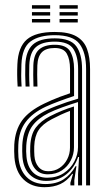

<svg xmlns="http://www.w3.org/2000/svg" viewBox="-20 -734 429 760"><path d="M320.8 0V-460.8Q320.8 -526.2 294.6 -560.5Q268.5 -594.8 196.8 -594.8Q135 -594.8 101.2 -570.1Q67.5 -545.5 64.8 -479.5Q63.8 -456.5 63.9 -435.2Q64 -414 65.5 -391.5H49.8Q48.2 -416.5 48 -437Q47.8 -457.5 48.8 -480Q51.8 -548 86.5 -577.8Q121.2 -607.5 196.8 -607.5Q251.8 -607.5 282.1 -590.2Q312.5 -573 324.5 -540.1Q336.5 -507.2 336.5 -460.8V0ZM166.8 -30.5Q204.8 -30.5 232.1 -48.5Q259.5 -66.5 274.1 -94.4Q288.8 -122.2 288.8 -151.8V-330Q257.8 -320.5 226.1 -309Q194.5 -297.5 172.8 -286.8Q129.8 -265.2 108.4 -236Q87 -206.8 84 -157.5Q83.2 -144.8 83.5 -135Q83.8 -125.2 84.8 -113.5Q88.5 -74.8 109.6 -52.6Q130.8 -30.5 166.8 -30.5ZM169.5 -44Q138.8 -44 120.9 -63.5Q103 -83 100.2 -115.5Q99.5 -124.8 99.4 -135Q99.2 -145.2 99.8 -155.8Q102 -202.5 121.6 -228.8Q141.2 -255 178.5 -274.2Q202.8 -286.5 225 -295.6Q247.2 -304.8 272.8 -312.5V-150.8Q272.8 -123.2 260.2 -98.9Q247.8 -74.5 224.6 -59.2Q201.5 -44 169.5 -44ZM171 -56.2Q196.2 -56.2 215.6 -69.1Q235 -82 246 -103.4Q257 -124.8 257 -149.5V-295Q238.5 -288 221.2 -280.1Q204 -272.2 185 -262.2Q148.5 -243 132.8 -219Q117 -195 115.5 -155Q115.2 -145.2 115.4 -135.5Q115.5 -125.8 116.2 -116.8Q118.2 -90 132.5 -73.1Q146.8 -56.2 171 -56.2ZM156 7Q105 7 73.4 -23.5Q41.8 -54 37.2 -110.5Q36.2 -123.5 36.1 -135.6Q36 -147.8 36.5 -161.2Q39.8 -218.5 66.9 -256.5Q94 -294.5 154.8 -323.8Q169.5 -331 184.6 -337.5Q199.8 -344 217.5 -350.8Q235.2 -357.5 257.2 -364.8V-460.8Q257.2 -499 244.5 -521.5Q231.8 -544 196.8 -544Q162 -544 145.6 -527.1Q129.2 -510.2 127.8 -475.2Q127.2 -462 127.2 -438.9Q127.2 -415.8 128.2 -391.5H112.5Q111.5 -414 111.5 -437.4Q111.5 -460.8 112 -476Q113.8 -519.8 134.9 -538.2Q156 -556.8 196.8 -556.8Q242.2 -556.8 257.8 -530.5Q273.2 -504.2 273.2 -460.8V-354Q242 -343.8 212.2 -332.6Q182.5 -321.5 160.8 -311.5Q108.2 -286.8 81.4 -250.6Q54.5 -214.5 52.5 -160.2Q52 -148 52 -136.1Q52 -124.2 53 -111.8Q57 -62 84.8 -33.8Q112.5 -5.5 159.5 -5.5Q203.8 -5.5 232.2 -24.5Q260.8 -43.5 279 -76H282.5L274.2 -21.2V0H258.8L258.5 -10.2L269 -45.8H265.8Q245.8 -18 219 -5.5Q192.2 7 156 7ZM289 0V-44.8L293 -112.5H289.2Q274.2 -69.5 242.2 -43.8Q210.2 -18 162.8 -18Q122.8 -18 97.6 -43Q72.5 -68 68.8 -112.5Q68 -124.8 67.9 -135.6Q67.8 -146.5 68.2 -159.2Q70.8 -211.5 93.9 -243.5Q117 -275.5 167 -299.2Q181.8 -306.2 202 -314.1Q222.2 -322 244.8 -329.6Q267.2 -337.2 289.2 -343.5V-460.8Q289.2 -510.8 270.5 -540Q251.8 -569.2 196.8 -569.2Q147 -569.2 122.5 -548Q98 -526.8 96 -476.5Q95.5 -461.5 95.5 -438.2Q95.5 -415 97 -391.5H81.2Q80 -413.5 79.8 -437Q79.5 -460.5 80.2 -476.8Q82.5 -532.5 109.9 -557.4Q137.2 -582.2 196.8 -582.2Q259 -582.2 281.9 -550.9Q304.8 -519.5 304.8 -460.8V0ZM215.8 -699.8V-713.5H287.8V-699.8ZM106.5 -645V-658.8H178.5V-645ZM106.5 -672.5V-686H178.5V-672.5ZM106.5 -699.8V-713.5H178.5V-699.8ZM215.8 -645V-658.8H287.8V-645ZM215.8 -672.5V-686H287.8V-672.5Z"/></svg>

Font: Big Shoulders Inline Text Thin
Style: Regular
Weight: 400
Version: Version 2.002